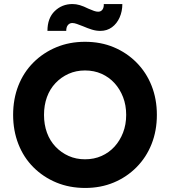

<svg xmlns="http://www.w3.org/2000/svg" viewBox="-20 -921 842 951"><path d="M45 -352Q45 -431 71 -497Q97 -563 145.5 -611.5Q194 -660 259 -687Q324 -714 401 -714Q479 -714 543.5 -687Q608 -660 656.5 -611Q705 -562 731 -496Q757 -430 757 -352Q757 -274 731 -208Q705 -142 656.5 -93Q608 -44 543.5 -17Q479 10 402 10Q324 10 259 -17Q194 -44 145.5 -92.5Q97 -141 71 -207.5Q45 -274 45 -352ZM605 -352Q605 -400 589.5 -440Q574 -480 547 -509.5Q520 -539 483 -555.5Q446 -572 401 -572Q357 -572 320 -555.5Q283 -539 255 -509.5Q227 -480 212.5 -440Q198 -400 198 -352Q198 -304 212.5 -264Q227 -224 255 -194.5Q283 -165 320 -148.5Q357 -132 401 -132Q446 -132 483 -148.5Q520 -165 547 -194.5Q574 -224 589.5 -264Q605 -304 605 -352ZM391 -791Q373 -798 360.5 -802.5Q348 -807 338 -807Q325 -807 316.5 -797Q308 -787 308 -768H215Q215 -831 251 -866Q287 -901 339 -901Q357 -901 375.5 -895.5Q394 -890 418 -878Q434 -871 445.5 -867Q457 -863 466 -863Q480 -863 487.5 -873.5Q495 -884 494 -901H586Q586 -865 572.5 -834.5Q559 -804 534.5 -786Q510 -768 477 -768Q456 -768 435 -774.5Q414 -781 391 -791Z"/></svg>

Font: Mach SemiBold
Style: Regular
Weight: 600
Version: Version 1.002